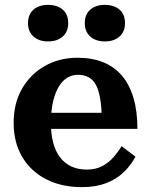

<svg xmlns="http://www.w3.org/2000/svg" viewBox="-20 -758 614 788"><path d="M189 -253Q189 -207 198.5 -171.5Q208 -136 227 -111.5Q246 -87 273.5 -74.5Q301 -62 336 -62Q373 -62 400 -76.5Q427 -91 446.5 -113.5Q466 -136 479 -158L536 -115Q517 -79 487 -50.5Q457 -22 415 -6Q373 10 316 10Q233 10 170 -22Q107 -54 71.5 -113.5Q36 -173 36 -254Q36 -334 70.5 -394Q105 -454 164.5 -487.5Q224 -521 298 -521Q358 -521 403.5 -502.5Q449 -484 480 -448Q511 -412 527.5 -357Q544 -302 544 -229H168V-295H423L398 -268Q397 -319 391 -354Q385 -389 373.5 -410Q362 -431 343.5 -441Q325 -451 300 -451Q276 -451 256 -439Q236 -427 221 -402Q206 -377 197.5 -340Q189 -303 189 -253ZM260 -663Q260 -628 237.5 -608Q215 -588 177 -588Q140 -588 117.5 -608Q95 -628 95 -663Q95 -699 117.5 -718.5Q140 -738 177 -738Q215 -738 237.5 -718.5Q260 -699 260 -663ZM493 -663Q493 -628 470.5 -608Q448 -588 410 -588Q373 -588 350.5 -608Q328 -628 328 -663Q328 -699 350.5 -718.5Q373 -738 410 -738Q448 -738 470.5 -718.5Q493 -699 493 -663Z"/></svg>

Font: Roboto Serif 28pt SemiBold
Style: Regular
Weight: 600
Designer: Greg Gazdowicz
Foundry: Commercial Type
Version: Version 1.008